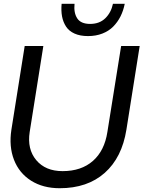

<svg xmlns="http://www.w3.org/2000/svg" viewBox="-20 -972 829 1010"><path d="M304.2 -952.1H372.1Q367.2 -904.8 386.2 -875.5Q405.3 -846.2 454.1 -846.2Q503.4 -846.2 533.9 -876Q564.5 -905.8 574.2 -952.1H636.2Q628.9 -915.5 613.8 -885.5Q598.6 -855.5 575.4 -832Q552.2 -808.6 518.3 -795.4Q484.4 -782.2 442.9 -782.2Q401.4 -782.2 372.1 -795.4Q342.8 -808.6 327.4 -832.3Q312 -856 306.4 -885.7Q300.8 -915.5 304.2 -952.1ZM293.9 18.1Q206.1 18.1 143.3 -21.7Q80.6 -61.5 53.5 -131.6Q26.4 -201.7 40 -290L109.9 -730H208L136.2 -277.8Q122.1 -187.5 170.7 -129.6Q219.2 -71.8 309.1 -71.8Q407.7 -71.8 468.8 -125.5Q529.8 -179.2 544.9 -277.8L617.2 -730H714.8L645 -290Q621.6 -143.1 530.8 -62.5Q439.9 18.1 293.9 18.1Z"/></svg>

Font: Sora Italic
Style: Regular
Weight: 400
Designer: Jonathan Barnbrook, Julián Moncada
Foundry: Barnbrook Fonts
Version: Version 2.000